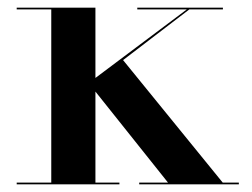

<svg xmlns="http://www.w3.org/2000/svg" viewBox="-20 -480 655 500"><path d="M23.5 -4.5V0H291V-4.5H228.5V-241.5L417.5 -4.5H342.5V0H602V-4.5H560L300.5 -323.5L473 -455.5H560.5V-460H337.5V-455.5H466.5L228.5 -277V-460H23.5V-455.5H113.5V-4.5Z"/></svg>

Font: Bodoni* 36pt Medium
Style: Regular
Weight: 500
Version: Version 2.3